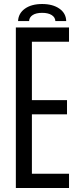

<svg xmlns="http://www.w3.org/2000/svg" viewBox="-20 -937 404 957"><path d="M59 0V-800H324V-729H139V-438H314V-367H139V-71H324V0ZM70 -832Q72 -871 104.5 -894Q137 -917 190 -917Q243 -917 276 -894Q309 -871 310 -832H256Q255 -851 237.5 -862Q220 -873 190 -873Q160 -873 143 -862Q126 -851 125 -832Z"/></svg>

Font: Big Shoulders Text
Style: Regular
Weight: 400
Designer: Patric King
Foundry: XO Type Co
Version: Version 1.000; ttfautohint (v1.8.2)